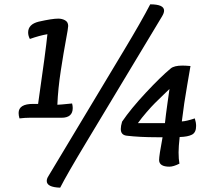

<svg xmlns="http://www.w3.org/2000/svg" viewBox="-20 -760 992 887"><path d="M316 -261Q316 -216 264 -216H115Q96 -216 70 -213Q66 -227 66 -238Q66 -280 133 -280H156Q192 -530 199 -602Q163 -596 118 -580Q110 -595 110 -610Q110 -648 159 -660Q221 -674 249 -674Q267 -674 281 -666Q295 -658 295 -640Q295 -630 284.5 -574.5Q274 -519 261 -434.5Q248 -350 245 -276Q255 -276 313 -282Q316 -271 316 -261ZM204 53 553 -528Q633 -661 674 -740Q738 -740 738 -711Q738 -700 729 -685L380 -105Q289 46 258 107Q196 105 196 76Q196 65 204 53ZM763 -349Q757 -343 734 -321Q711 -299 695.5 -283.5Q680 -268 657 -241.5Q634 -215 617 -191H742Q746 -229 753.5 -282Q761 -335 763 -349ZM860 -455Q860 -452 845 -367.5Q830 -283 820 -199Q841 -200 880 -213Q886 -194 886 -178Q886 -148 867 -138Q848 -128 810 -127Q805 -82 805 -56Q805 -25 809 -4Q781 10 763 10Q715 10 715 -21Q715 -41 731 -126H703Q626 -126 566 -133Q538 -136 538 -164Q538 -178 544 -198Q584 -257 653.5 -331.5Q723 -406 769 -444Q785 -457 823 -457Q836 -457 860 -455Z"/></svg>

Font: Overlock
Style: Bold Italic
Weight: 700
Designer: Dario Muhafara
Foundry: Dario Manuel Muhafara
Version: Version 1.002